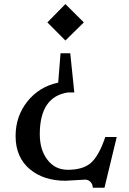

<svg xmlns="http://www.w3.org/2000/svg" viewBox="-20 -878 623 926"><path d="M391.6 -11.7 295.9 -6.3Q192.4 -6.3 126 -60.1Q55.2 -118.2 55.2 -221.7Q55.2 -316.9 111.3 -387.7Q168.5 -460 260.7 -479.5L272 -621.1H318.8L338.4 -432.1H307.6Q171.9 -411.6 171.9 -231Q171.9 -155.8 208 -108.4Q245.1 -59.1 307.1 -59.1Q377.9 -59.1 416 -90.3Q456.5 -124 487.8 -217.3H543L483.9 27.3H427.7Q426.8 9.3 415.8 -1.2Q404.8 -11.7 391.6 -11.7ZM295.4 -682.6 208.5 -770 295.4 -858.4 384.3 -770Z"/></svg>

Font: Metamorphous
Style: Regular
Weight: 400
Designer: James Grieshaber
Foundry: James Grieshaber
Version: Version 1.001